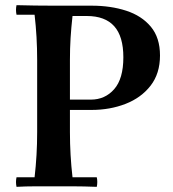

<svg xmlns="http://www.w3.org/2000/svg" viewBox="-20 -722 669 744"><path d="M44 2Q40 -17 44 -35H114Q119 -78 121.5 -121.5Q124 -165 124 -210V-490Q124 -535 121.5 -578.5Q119 -622 114 -665H44Q40 -684 44 -702Q79 -701 116.5 -700.5Q154 -700 188 -700H335Q409 -700 469 -680.5Q529 -661 564.5 -618.5Q600 -576 600 -507Q600 -437 563.5 -390Q527 -343 466.5 -319.5Q406 -296 335 -296H190V-336H332Q387 -336 422.5 -376.5Q458 -417 458 -500Q458 -581 422.5 -620.5Q387 -660 316 -660H261Q256 -615 253.5 -575Q251 -535 251 -490V-210Q251 -165 253.5 -121.5Q256 -78 261 -35H355Q359 -17 355 2Q303 0 263 0Q223 0 188 0Q154 0 116.5 0Q79 0 44 2Z"/></svg>

Font: Poltawski Nowy Medium
Style: Regular
Weight: 500
Version: Version 1.001;gftools[0.9.25]